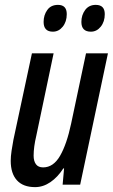

<svg xmlns="http://www.w3.org/2000/svg" viewBox="-20 -758 465 788"><path d="M124 10Q75 10 49.5 -18Q24 -46 24 -98Q24 -116 27.5 -139.5Q31 -163 35 -184L111 -539H200L129 -201Q118 -155 118 -119Q118 -97 127.5 -84Q137 -71 157 -71Q199 -71 226.5 -118.5Q254 -166 272 -251L333 -539H423L309 0H237L243 -67H240Q217 -31 187 -10.5Q157 10 124 10ZM353 -628Q314 -628 314 -668Q314 -696 329.5 -717Q345 -738 373 -738Q410 -738 410 -700Q410 -669 393.5 -648.5Q377 -628 353 -628ZM197 -628Q159 -628 159 -668Q159 -696 174 -717Q189 -738 218 -738Q254 -738 254 -700Q254 -669 237.5 -648.5Q221 -628 197 -628Z"/></svg>

Font: Noto Sans ExtraCondensed Medium
Style: Italic
Weight: 500
Width: 2
Italic angle: -12°
Designer: Monotype Design Team
Foundry: Monotype Imaging Inc.
Version: Version 2.013; ttfautohint (v1.8.4.7-5d5b)